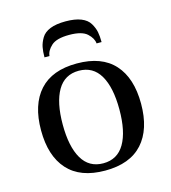

<svg xmlns="http://www.w3.org/2000/svg" viewBox="-107 -791 792 890"><g transform="rotate(-15 288.5 -346.0)"><path d="M426 -568H402Q400 -593 375 -616Q350 -639 289 -639Q228 -639 203 -616Q178 -593 176 -568H152Q152 -596 156 -616.5Q160 -637 173 -659Q186 -681 215 -692.5Q244 -704 289 -704Q334 -704 363 -692.5Q392 -681 405 -659Q418 -637 422 -616.5Q426 -596 426 -568ZM109.5 -55Q49 -122 49 -245Q49 -368 109.5 -435Q170 -502 289 -502Q408 -502 468.5 -435Q529 -368 529 -245Q529 -122 468.5 -55Q408 12 289 12Q170 12 109.5 -55ZM187 -409Q153 -351 153 -245Q153 -139 187 -81Q221 -23 289 -23Q357 -23 391 -81Q425 -139 425 -245Q425 -351 391 -409Q357 -467 289 -467Q221 -467 187 -409Z"/></g></svg>

Font: Linguistics Pro
Style: Regular
Weight: 400
Designer: Stefan Peev, Context Ltd
Foundry: Stefan Peev, Context Ltd
Version: Version 001.000